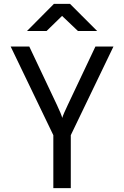

<svg xmlns="http://www.w3.org/2000/svg" viewBox="-20 -970 640 990"><path d="M255 0V-273L35 -730H131L273 -430Q285 -405 292 -387.5Q299 -370 301 -362Q303 -370 310.5 -387.5Q318 -405 330 -430L472 -730H565L345 -273V0ZM119 -810 258 -950H341L481 -810H382L300 -888L220 -810Z"/></svg>

Font: JetBrains Mono NL
Style: Regular
Weight: 400
Monospace: yes
Designer: Philipp Nurullin, Konstantin Bulenkov
Foundry: JetBrains
Version: Version 2.305; ttfautohint (v1.8.4.7-5d5b)